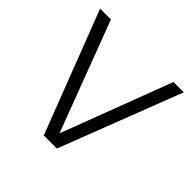

<svg xmlns="http://www.w3.org/2000/svg" viewBox="-145 -673 803 803"><g transform="rotate(45 257.0 -271.0)"><path d="M218.5 0 10 -541.5H74L263.5 -40H254L444 -541.5H505L296 0Z"/></g></svg>

Font: Encode Sans Condensed Thin Light
Style: Regular
Weight: 300
Version: Version 3.002